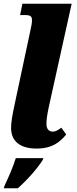

<svg xmlns="http://www.w3.org/2000/svg" viewBox="-23 -780 410 1021"><path d="M171 10C257 10 297 -26 329 -65L303 -101C283 -86 272 -80 257 -80C237 -80 224 -95 224 -120C224 -145 227 -164 236 -209L358 -760H96L84 -700H110C143 -700 147 -690 147 -672C147 -657 143 -637 139 -620L57 -235C41 -162 36 -128 36 -99C36 -29 84 10 171 10ZM1 208 -3 221H72C125 174 178 113 204 71L208 61H61C46 109 23 161 1 208Z"/></svg>

Font: Noto Serif SemiCondensed Black
Style: Italic
Weight: 900
Width: 4
Italic angle: -12°
Designer: Monotype Design Team
Foundry: Monotype Imaging Inc.
Version: Version 2.014